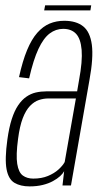

<svg xmlns="http://www.w3.org/2000/svg" viewBox="-20 -678 374 702"><path d="M88 3.5Q115 3.5 136.2 -1.8Q157.5 -7 173.5 -15.8Q189.5 -24.5 199.8 -34Q210 -43.5 214.5 -52L208.5 0H239.5L307 -385Q322 -467 315.8 -514.2Q309.5 -561.5 284 -581.8Q258.5 -602 215 -602Q186 -602 161.5 -591.8Q137 -581.5 116.2 -558Q95.5 -534.5 79 -494.8Q62.5 -455 49.5 -396L86.5 -391.5Q102 -459.5 120.5 -499Q139 -538.5 161.5 -555.5Q184 -572.5 211 -572.5Q241 -572.5 258 -554.5Q275 -536.5 278.5 -495.5Q282 -454.5 269 -385L262 -344H149.5Q129.5 -344 111 -339.8Q92.5 -335.5 76.2 -324.2Q60 -313 46.5 -293.2Q33 -273.5 23 -242.5Q13 -211.5 7 -168Q-3 -96 4 -59.2Q11 -22.5 33 -9.5Q55 3.5 88 3.5ZM101.5 -25Q79 -25 63.5 -36.2Q48 -47.5 43 -78.8Q38 -110 46 -170Q52 -216.5 63.2 -245.8Q74.5 -275 89.8 -290.8Q105 -306.5 122 -312.2Q139 -318 156.5 -318H257.5L216.5 -85.5Q209.5 -72.5 193.8 -58.2Q178 -44 155 -34.5Q132 -25 101.5 -25ZM141.5 -640H310.5L313.5 -658.5H145Z"/></svg>

Font: Anybody Condensed ExtraLight
Style: Italic
Weight: 250
Width: 3
Italic angle: -10°
Version: Version 1.113;gftools[0.9.25]